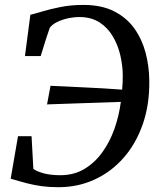

<svg xmlns="http://www.w3.org/2000/svg" viewBox="-20 -772 672 800"><path d="M224 8Q186 8 154.2 3.8Q122.5 -0.5 91.8 -8.5Q61 -16.5 24.5 -27.5L55 -204.5H111.5L119 -68Q135 -57 163.2 -49.5Q191.5 -42 232 -42Q288 -42 331.2 -67.8Q374.5 -93.5 406 -137Q437.5 -180.5 456.8 -235.2Q476 -290 483.5 -347.5L176 -337L190.5 -414.5Q215.5 -413.5 251.2 -411.8Q287 -410 327.8 -408Q368.5 -406 410.2 -403.8Q452 -401.5 489 -398.5Q490.5 -413 491 -429Q491.5 -445 491.5 -460Q491 -500 481.2 -542Q471.5 -584 450.2 -620.2Q429 -656.5 395 -678.5Q361 -700.5 312.5 -701Q288.5 -701 263.8 -695.8Q239 -690.5 218.5 -680.5Q198 -670.5 187.5 -656.5Q183 -643.5 178 -628.5Q173 -613.5 168 -598Q163 -582.5 158.5 -567.2Q154 -552 149.5 -538.5H84L106.5 -710.5Q126 -715 158.2 -724.8Q190.5 -734.5 233.2 -743Q276 -751.5 327.5 -751.5Q403 -751.5 455.2 -725Q507.5 -698.5 539.5 -653.8Q571.5 -609 586.5 -552.8Q601.5 -496.5 602 -436.5Q603.5 -336.5 575 -254.8Q546.5 -173 494.8 -114.2Q443 -55.5 373.8 -23.8Q304.5 8 224 8Z"/></svg>

Font: Merriweather 36pt
Style: Italic
Weight: 400
Italic angle: -7.8°
Version: Version 2.101